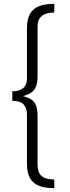

<svg xmlns="http://www.w3.org/2000/svg" viewBox="-20 -848 366 997"><path d="M262 129Q186 129 153 98.5Q120 68 120 4V-251Q120 -324 50 -324H44V-374Q120 -374 120 -441V-703Q120 -767 153 -797.5Q186 -828 262 -828V-783Q175 -783 175 -710V-451Q175 -404 157.5 -381.5Q140 -359 99 -349Q141 -339 158 -317Q175 -295 175 -247V6Q175 48 196 66Q217 84 262 84Z"/></svg>

Font: Trujillo Light
Style: Regular
Weight: 300
Designer: Fira Sans original fonts by bBox Type GmbH, Carrois Corporate GbR, & Edenspiekermann AG / Changes by Cristiano Sobral
Foundry: Fira Sans original fonts by bBox Type GmbH, Carrois Corporate GbR, & Edenspiekermann AG / Changes by Cristiano Sobral
Version: Version 4.301;July 28, 2020;FontCreator 13.0.0.2655 64-bit